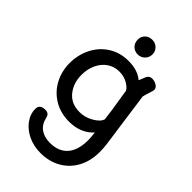

<svg xmlns="http://www.w3.org/2000/svg" viewBox="-276 -790 1137 1137"><g transform="rotate(45 292.5 -221.5)"><path d="M528 -143Q536 -90 539.5 -60Q543 -30 543 -2Q543 72 512.5 129Q482 186 426.5 218Q371 250 298 250Q242 250 195 228Q148 206 120 168Q92 130 92 86Q92 48 139 48Q169 48 175 77Q185 123 216.5 145.5Q248 168 296 168Q368 168 406.5 124Q445 80 445 -4Q445 -31 440 -64Q417 -36 377.5 -18.5Q338 -1 287 -1Q215 -1 159.5 -34.5Q104 -68 74 -125Q44 -182 44 -249Q44 -318 73.5 -377Q103 -436 157.5 -470.5Q212 -505 282 -505Q360 -505 405 -466Q409 -478 423 -510Q433 -530 456 -530Q475 -530 492.5 -519.5Q510 -509 511 -493Q511 -486 510 -483Q493 -429 490 -415L524 -171ZM427 -161Q421 -218 404 -318Q403 -328 396 -369Q387 -388 356.5 -405Q326 -422 288 -422Q246 -422 213 -399.5Q180 -377 161.5 -337.5Q143 -298 143 -250Q143 -181 181.5 -133Q220 -85 292 -85Q336 -85 377.5 -109Q419 -133 427 -161ZM231 -633Q231 -659 248.5 -676Q266 -693 293 -693Q319 -693 337 -675.5Q355 -658 355 -633Q355 -606 337 -588Q319 -570 293 -570Q266 -570 248.5 -588Q231 -606 231 -633Z"/></g></svg>

Font: Mali Medium
Style: Regular
Weight: 500
Version: Version 1.000; ttfautohint (v1.6)